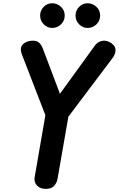

<svg xmlns="http://www.w3.org/2000/svg" viewBox="-20 -1184 746 1206"><path d="M266.5 2.5Q232 2.5 212.2 -18.8Q192.5 -40 197.5 -70L265 -460.5L119.5 -837Q115 -849 113 -857Q111 -865 111 -876Q111 -898.5 133.2 -913.5Q155.5 -928.5 187 -928.5Q209.5 -928.5 223.2 -917.8Q237 -907 247 -884.5L356.5 -595L576.5 -898.5Q586.5 -913 602.5 -920.8Q618.5 -928.5 635.5 -928.5Q648.5 -928.5 664.8 -921.2Q681 -914 693.2 -900.8Q705.5 -887.5 705.5 -868.5Q705.5 -845.5 688.5 -821.5L409.5 -451L341 -58Q336.5 -35.5 320 -16.5Q303.5 2.5 266.5 2.5ZM530.5 -1008.5Q500 -1008.5 477.2 -1031.2Q454.5 -1054 454.5 -1086Q454.5 -1117.5 476.5 -1140.5Q498.5 -1163.5 530.5 -1163.5Q561.5 -1163.5 585.2 -1141.5Q609 -1119.5 609 -1086Q609 -1054 586 -1031.2Q563 -1008.5 530.5 -1008.5ZM308 -1008.5Q277.5 -1008.5 254.8 -1031.2Q232 -1054 232 -1086Q232 -1117.5 254 -1140.5Q276 -1163.5 308 -1163.5Q339 -1163.5 362.8 -1141.5Q386.5 -1119.5 386.5 -1086Q386.5 -1054 363.2 -1031.2Q340 -1008.5 308 -1008.5Z"/></svg>

Font: Edu VIC WA NT Hand Pre
Style: Regular
Weight: 400
Designer: Tina and Corey Anderson, Eben Sorkin, Mirko Velimirovic
Foundry: Google for Education
Version: Version 1.000